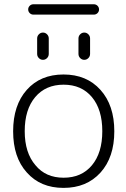

<svg xmlns="http://www.w3.org/2000/svg" viewBox="-20 -913 605 921"><path d="M150.4 -120.1Q199.2 -60.5 285.2 -60.5Q371.1 -60.5 420.9 -120.1Q470.7 -179.7 470.7 -283.7Q470.7 -387.7 420.9 -447.3Q371.1 -506.8 285.2 -506.8Q199.2 -506.8 148.9 -447.3Q98.6 -387.7 98.6 -283.7Q98.6 -179.7 150.4 -120.1ZM108.4 -85.9Q43 -158.2 43 -283.2Q43 -408.2 108.4 -481.9Q173.8 -555.7 284.7 -555.7Q395.5 -555.7 461.9 -481.9Q528.3 -408.2 528.3 -283.2Q528.3 -158.2 461.9 -85Q395.5 -11.7 284.7 -11.7Q173.8 -11.7 108.4 -85.9ZM140.6 -842.8Q129.9 -842.8 122.6 -850.1Q115.2 -857.4 115.2 -867.7Q115.2 -877.9 122.6 -885.3Q129.9 -892.6 140.6 -892.6H429.7Q440.4 -892.6 447.8 -885.3Q455.1 -877.9 455.1 -867.7Q455.1 -857.4 447.8 -850.1Q440.4 -842.8 429.7 -842.8ZM158.2 -654.3V-728.5Q158.2 -740.2 166.5 -748.5Q174.8 -756.8 186 -756.8Q197.3 -756.8 205.6 -748.5Q213.9 -740.2 213.9 -728.5V-654.3Q213.9 -642.6 205.6 -634.3Q197.3 -626 186 -626Q174.8 -626 166.5 -634.3Q158.2 -642.6 158.2 -654.3ZM356.4 -654.3V-728.5Q356.4 -740.2 364.7 -748.5Q373 -756.8 384.3 -756.8Q395.5 -756.8 403.8 -748.5Q412.1 -740.2 412.1 -728.5V-654.3Q412.1 -642.6 403.8 -634.3Q395.5 -626 384.3 -626Q373 -626 364.7 -634.3Q356.4 -642.6 356.4 -654.3Z"/></svg>

Font: Gen Jyuu Gothic Light
Style: Regular
Weight: 200
Designer: [Source Han Sans]
Ryoko NISHIZUKA  (kana & ideographs); Paul D. Hunt (Latin, Greek & Cyrillic); Wenlong ZHANG  (bopomofo
Version: Version 1.002.20150607